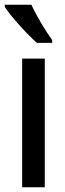

<svg xmlns="http://www.w3.org/2000/svg" viewBox="-30 -786 271 806"><path d="M102 -766H-10V-757C16 -716 87 -639 125 -606H189V-618C163 -653 122 -721 102 -766ZM158 0V-540H63V0Z"/></svg>

Font: Noto Sans Myanmar ExtraCondensed Medium
Style: Regular
Weight: 500
Width: 2
Designer: Monotype Design Team
Foundry: Monotype Imaging Inc.
Version: Version 2.107